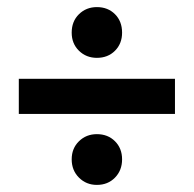

<svg xmlns="http://www.w3.org/2000/svg" viewBox="-20 -597 546 541"><path d="M33 -375H473V-276H33ZM253 -577Q284 -577 304 -557Q324 -537 324 -505Q324 -474 304 -454Q284 -434 253 -434Q223 -434 202.5 -454Q182 -474 182 -505Q182 -537 202.5 -557Q223 -577 253 -577ZM253 -219Q284 -219 304 -199Q324 -179 324 -148Q324 -117 304 -96.5Q284 -76 253 -76Q223 -76 202.5 -96.5Q182 -117 182 -148Q182 -179 202.5 -199Q223 -219 253 -219Z"/></svg>

Font: Alexandria SemiBold
Style: Regular
Weight: 600
Designer: Mohamed Gaber
Foundry: Kief Type Foundry
Version: Version 5.100